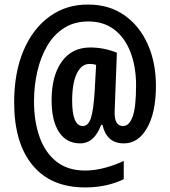

<svg xmlns="http://www.w3.org/2000/svg" viewBox="-20 -741 744 841"><path d="M663 -365Q663 -249 624.5 -181Q586 -113 523 -113Q483 -113 460 -134.5Q437 -156 429 -194H423Q393 -113 331 -113Q271 -113 238.5 -162.5Q206 -212 206 -302Q206 -409 250.5 -471Q295 -533 375 -533Q436 -533 492 -510L484 -303Q484 -288 483 -273Q482 -258 482 -247Q482 -189 519 -189Q546 -189 561 -230Q576 -271 576 -367Q576 -449 551.5 -512.5Q527 -576 480.5 -611.5Q434 -647 367 -647Q306 -647 261 -618.5Q216 -590 187 -540.5Q158 -491 143.5 -428Q129 -365 129 -297Q129 -209 153.5 -140.5Q178 -72 227.5 -33Q277 6 353 6Q395 6 439.5 -6Q484 -18 522 -36V44Q447 80 353 80Q203 80 122.5 -17.5Q42 -115 42 -292Q42 -423 83 -519.5Q124 -616 197.5 -669Q271 -722 367 -721Q458 -721 524.5 -674.5Q591 -628 627 -547.5Q663 -467 663 -365ZM296 -300Q296 -189 343 -189Q367 -189 378.5 -225Q390 -261 395 -347L401 -457Q388 -461 372 -461Q337 -461 316.5 -419Q296 -377 296 -300Z"/></svg>

Font: Noto Sans Bengali ExtraCondensed SemiBold
Style: Regular
Weight: 600
Width: 2
Designer: Joana Ranito - Universal Thirst; Jelle Bosma - Monotype Design Team
Foundry: Universal Thirst ehf.
Version: Version 3.000; ttfautohint (v1.8.4.7-5d5b)